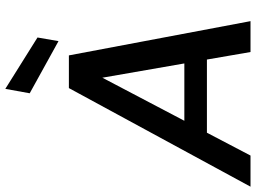

<svg xmlns="http://www.w3.org/2000/svg" viewBox="-168 -842 985 740"><g transform="rotate(-90 325.0 -472.5)"><path d="M-25 0 355 -700H481L613 0H494L465 -168H183L95 0ZM229 -255H450L395 -571ZM536 -740 335 -851 352 -945 550 -821Z"/></g></svg>

Font: Rethink Sans SemiBold
Style: Italic
Weight: 600
Italic angle: -10°
Designer: The Rethink Sans project authors (Hans Thiessen). DM Sans designed by Colophon Foundry.
Foundry: Rethink Communications LLC
Version: Version 1.001